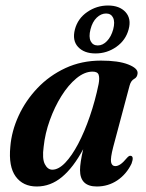

<svg xmlns="http://www.w3.org/2000/svg" viewBox="-20 -668 530 697"><path d="M391 -134.5Q380.5 -94 383.2 -79.5Q386 -65 398.5 -65Q407.5 -65 417.5 -71.8Q427.5 -78.5 442 -96Q449 -103.5 454 -102.5Q467.5 -101 457.5 -74Q439 -35.5 405.8 -13.2Q372.5 9 331.5 9Q270.5 9 270.5 -50.5Q270.5 -76.5 282 -126.5Q246.5 -60 205 -25.5Q163.5 9 113.5 9Q63.5 9 37 -27.2Q10.5 -63.5 17.5 -135.5Q22 -192 47.5 -247.5Q73 -303 116 -348.2Q159 -393.5 217.5 -420.8Q276 -448 346.5 -448Q410 -448 445.5 -434Q481 -420 479.5 -402Q478.5 -387.5 467 -381.5Q455.5 -375.5 450.5 -357.5ZM138.5 -135.5Q132.5 -92 142.8 -72Q153 -52 170 -52Q192.5 -52 216.8 -77.2Q241 -102.5 264 -146.2Q287 -190 306.2 -246Q325.5 -302 338 -363Q342 -384.5 338.2 -396.2Q334.5 -408 316 -408Q287 -408 257.5 -383.8Q228 -359.5 203 -319.5Q178 -279.5 160.8 -231.5Q143.5 -183.5 138.5 -135.5ZM326.5 -474Q285.5 -474 263.5 -497.5Q241.5 -521 252 -561.5Q262.5 -601 296.8 -624.5Q331 -648 372 -648Q414 -648 435.8 -624Q457.5 -600 447 -561.5Q436.5 -522 402.5 -498Q368.5 -474 326.5 -474ZM365 -619Q347 -619 331.2 -604Q315.5 -589 308.5 -561.5Q301.5 -534 309.2 -518.5Q317 -503 335 -503Q353 -503 368.2 -518.8Q383.5 -534.5 391 -561.5Q398 -588.5 390.5 -603.8Q383 -619 365 -619Z"/></svg>

Font: Fraunces 144pt S050 SemiBold
Style: Italic
Weight: 600
Italic angle: -16°
Version: Version 1.000; ttfautohint (v1.8.3)